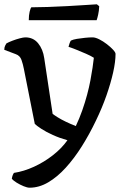

<svg xmlns="http://www.w3.org/2000/svg" viewBox="-27 -674 597 894"><path d="M111 200Q100 200 83 193Q66 186 50.5 176.5Q35 167 28 158Q30 147 32.5 141Q35 135 38 131Q84 124 131 102.5Q178 81 219 49Q260 17 287 -21Q251 -31 219 -45.5Q187 -60 165 -74.5Q143 -89 135 -97L84 -354Q80 -375 73 -395Q66 -415 46 -422L-7 -442Q-7 -454 -3 -461.5Q1 -469 3 -472Q14 -478 31 -484.5Q48 -491 65 -495.5Q82 -500 91 -500Q128 -500 150.5 -472.5Q173 -445 179 -403L218 -144Q224 -139 240.5 -128.5Q257 -118 280 -107Q303 -96 326 -87Q343 -123 356 -160Q369 -197 378.5 -232.5Q388 -268 394 -300Q400 -332 404 -359Q408 -386 410 -405Q396 -414 373 -424Q350 -434 327.5 -443Q305 -452 292 -456Q294 -464 297 -472.5Q300 -481 303 -485Q313 -490 331 -493Q349 -496 369 -498Q389 -500 404 -500Q417 -500 435 -491Q453 -482 470.5 -468.5Q488 -455 499.5 -442.5Q511 -430 511 -423Q511 -387 500 -337.5Q489 -288 469 -230.5Q449 -173 420 -113Q390 -50 354.5 6.5Q319 63 279.5 106.5Q240 150 197.5 175Q155 200 111 200ZM107 -580Q107 -603 111 -619.5Q115 -636 119 -640Q151 -640 195.5 -641.5Q240 -643 286 -645.5Q332 -648 369 -650.5Q406 -653 424 -654L435 -645Q434 -623 430 -605.5Q426 -588 423 -580Z"/></svg>

Font: Texturina 12pt Medium
Style: Regular
Weight: 500
Designer: Guillermo Torres Carreño
Foundry: Omnibus-Type
Version: Version 1.002